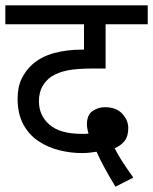

<svg xmlns="http://www.w3.org/2000/svg" viewBox="-20 -642 574 720"><path d="M413 58Q392 24 373 -11Q354 -46 342 -73Q330 -71 316 -69.5Q302 -68 287 -68Q245 -68 202.5 -78.5Q160 -89 124.5 -112.5Q89 -136 67.5 -175.5Q46 -215 46 -272Q46 -316 61.5 -347.5Q77 -379 102 -401Q135 -430 183 -443Q231 -456 290 -456H295V-551H0V-622H534V-551H376V-385H327Q269 -385 233.5 -378Q198 -371 173 -355Q151 -340 138.5 -317Q126 -294 126 -262Q126 -209 165.5 -174.5Q205 -140 287 -140Q293 -140 299 -140Q305 -140 312 -141Q306 -161 306 -176Q306 -211 327 -225.5Q348 -240 373 -240Q416 -240 438.5 -215.5Q461 -191 461 -162Q461 -130 446.5 -112.5Q432 -95 410 -86Q422 -62 438.5 -36.5Q455 -11 480 24Z"/></svg>

Font: hingu115
Style: Book
Weight: 400
Designer: Jelle Bosma - Monotype Design Team
Foundry: Monotype Imaging Inc.
Version: Version 2.003